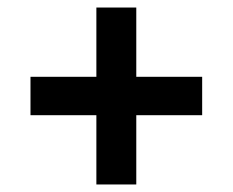

<svg xmlns="http://www.w3.org/2000/svg" viewBox="-20 -590 618 510"><path d="M61 -284V-386H236V-570H342V-386H517V-284H342V-100H236V-284Z"/></svg>

Font: Oxanium ExtraLight SemiBold
Style: Regular
Weight: 600
Version: Version 2.000